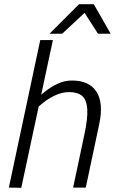

<svg xmlns="http://www.w3.org/2000/svg" viewBox="-20 -890 555 911"><path d="M380 -250Q397 -329 394 -373Q391 -417 369.5 -435Q348 -453 308 -453L320 -508Q404 -508 438 -454.5Q472 -401 451 -302L440 -250ZM81 1 22 0 171 -700H231ZM327 0 380 -250H440L387 0ZM128 -350 98 -360Q98 -360 110.5 -375Q123 -390 144.5 -412Q166 -434 194 -456Q222 -478 254.5 -493Q287 -508 320 -508L308 -453Q274 -453 241.5 -437.5Q209 -422 183.5 -401.5Q158 -381 143 -365.5Q128 -350 128 -350ZM355 -870H425L505 -730H445ZM425 -870 275 -730H215L355 -870Z"/></svg>

Font: Epunda Sans Light
Style: Italic
Weight: 300
Italic angle: -12.0243°
Designer: Simon Atzbach
Foundry: typofactur
Version: Version 2.204